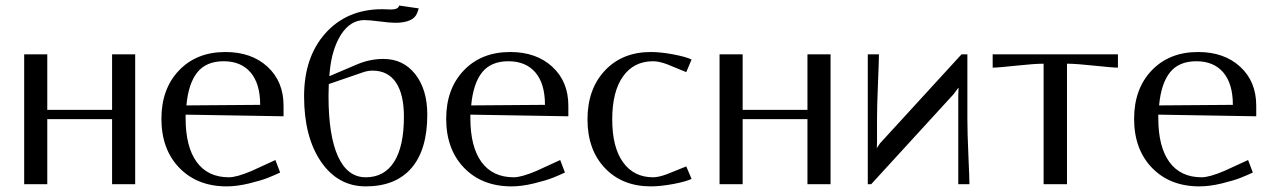

<svg xmlns="http://www.w3.org/2000/svg" viewBox="-20 -662 4570 690"><path d="M66.9 -466.8H149.9V-267.1H382.8V-466.8H465.8V0H382.8V-233.9H149.9V0H66.9Z M649.9 -283.2 915 -285.2Q915 -361.3 880.6 -401.6Q846.2 -441.9 783.7 -441.9Q721.2 -441.9 689.2 -402.1Q657.2 -362.3 649.9 -283.2ZM647 -250V-237.8Q647 -134.3 687 -79.6Q727.1 -24.9 802.7 -24.9Q830.6 -24.9 884.8 -47.9L969.7 -86.9L986.8 -42Q967.3 -32.7 942.6 -22.9Q918 -13.2 874.8 -2.7Q831.5 7.8 794.9 7.8Q689 7.8 624.5 -58.8Q560.1 -125.5 560.1 -234.9Q560.1 -342.8 623.3 -408.9Q686.5 -475.1 790 -475.1Q883.8 -475.1 941.4 -422.1Q999 -369.1 999 -282.2V-244.1Z M1072.8 -315.9Q1072.8 -457 1149.9 -543Q1227.1 -628.9 1353.5 -628.9Q1358.4 -628.9 1369.6 -628.4Q1380.9 -627.9 1385.7 -627.9Q1411.1 -627.9 1414.6 -642.1L1484.9 -631.8L1479.5 -616.2Q1466.8 -580.1 1399.9 -580.1Q1381.3 -580.1 1344.2 -585Q1307.1 -589.8 1289.6 -589.8Q1238.8 -589.8 1205.3 -537.1Q1171.9 -484.4 1164.6 -400.9Q1164.6 -398.9 1164.1 -394.8Q1163.6 -390.6 1163.6 -388.2L1264.6 -431.2Q1310.1 -450.2 1357.9 -450.2Q1429.2 -450.2 1472.4 -395.3Q1515.6 -340.3 1515.6 -250Q1515.6 -124 1458.7 -58.1Q1401.9 7.8 1294.4 7.8Q1194.3 7.8 1133.5 -81.1Q1072.8 -169.9 1072.8 -315.9ZM1161.6 -359.9Q1161.6 -353 1161.1 -338.9Q1160.6 -324.7 1160.6 -316.9Q1160.6 -174.3 1194.8 -99.6Q1229 -24.9 1294.4 -24.9Q1361.3 -24.9 1396.5 -80.6Q1431.6 -136.2 1431.6 -242.2Q1431.6 -323.2 1402.8 -365.7Q1374 -408.2 1318.8 -408.2Q1300.3 -408.2 1280.8 -400.9Z M1673.3 -283.2 1938.5 -285.2Q1938.5 -361.3 1904.1 -401.6Q1869.6 -441.9 1807.1 -441.9Q1744.6 -441.9 1712.6 -402.1Q1680.7 -362.3 1673.3 -283.2ZM1670.4 -250V-237.8Q1670.4 -134.3 1710.4 -79.6Q1750.5 -24.9 1826.2 -24.9Q1854 -24.9 1908.2 -47.9L1993.2 -86.9L2010.3 -42Q1990.7 -32.7 1966.1 -22.9Q1941.4 -13.2 1898.2 -2.7Q1855 7.8 1818.4 7.8Q1712.4 7.8 1647.9 -58.8Q1583.5 -125.5 1583.5 -234.9Q1583.5 -342.8 1646.7 -408.9Q1710 -475.1 1813.5 -475.1Q1907.2 -475.1 1964.8 -422.1Q2022.5 -369.1 2022.5 -282.2V-244.1Z M2319.3 -475.1Q2354 -475.1 2399.4 -466.6Q2444.8 -458 2465.3 -448.2L2446.3 -402.8L2377 -431.2Q2348.1 -441.9 2327.1 -441.9Q2257.8 -441.9 2219 -387.5Q2180.2 -333 2180.2 -232.9Q2180.2 -132.8 2219 -78.9Q2257.8 -24.9 2327.1 -24.9Q2346.7 -24.9 2377 -36.1L2446.3 -64L2465.3 -19Q2444.8 -9.3 2399.4 -0.7Q2354 7.8 2319.3 7.8Q2216.3 7.8 2153.8 -58.1Q2091.3 -124 2091.3 -232.9Q2091.3 -341.8 2153.8 -408.4Q2216.3 -475.1 2319.3 -475.1Z M2565.9 -466.8H2648.9V-267.1H2881.8V-466.8H2964.8V0H2881.8V-233.9H2648.9V0H2565.9Z M3456.5 -466.8V-233.9Q3456.5 -186.5 3460.2 -102.8Q3463.9 -19 3463.9 0H3423.8V-235.8V-319.8L3424.8 -346.2H3423.8L3406.7 -323.2L3110.8 0H3098.6V-466.8H3138.7Q3138.7 -447.3 3135.3 -364.3Q3131.8 -281.2 3131.8 -233.9V-148.9L3130.9 -130.9H3131.8L3142.6 -147L3435.5 -466.8Z M3547.4 -466.8H3997.6V-418.9Q3979 -418.9 3912.8 -426Q3846.7 -433.1 3814.5 -433.1V0H3730.5V-433.1Q3698.2 -433.1 3632.1 -426Q3565.9 -418.9 3547.4 -418.9Z M4145.5 -283.2 4410.6 -285.2Q4410.6 -361.3 4376.2 -401.6Q4341.8 -441.9 4279.3 -441.9Q4216.8 -441.9 4184.8 -402.1Q4152.8 -362.3 4145.5 -283.2ZM4142.6 -250V-237.8Q4142.6 -134.3 4182.6 -79.6Q4222.7 -24.9 4298.3 -24.9Q4326.2 -24.9 4380.4 -47.9L4465.3 -86.9L4482.4 -42Q4462.9 -32.7 4438.2 -22.9Q4413.6 -13.2 4370.4 -2.7Q4327.1 7.8 4290.5 7.8Q4184.6 7.8 4120.1 -58.8Q4055.7 -125.5 4055.7 -234.9Q4055.7 -342.8 4118.9 -408.9Q4182.1 -475.1 4285.6 -475.1Q4379.4 -475.1 4437 -422.1Q4494.6 -369.1 4494.6 -282.2V-244.1Z"/></svg>

Font: Resagokr
Style: Regular
Weight: 500
Designer: gluk
Foundry: gluk
Version: Version 0.95